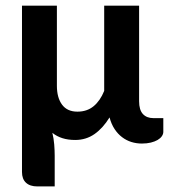

<svg xmlns="http://www.w3.org/2000/svg" viewBox="-20 -505 603 682"><path d="M182.1 -484.9V-200.2Q182.1 -158.2 200.4 -133.3Q218.8 -108.4 254.9 -108.4Q289.1 -108.4 312.5 -127.7Q335.9 -147 350.1 -182.1V-484.9H474.1V-145.5Q474.1 -114.7 487.5 -100.1Q501 -85.4 524.9 -85.4H560.1V-36.6Q560.1 -28.8 554.9 -21.2Q549.8 -13.7 539.8 -7.8Q529.8 -2 515.6 1.5Q501.5 4.9 483.9 4.9Q464.4 4.9 446.5 -0.7Q428.7 -6.3 413.6 -17.8Q398.4 -29.3 387 -46.6Q375.5 -64 369.1 -87.9Q345.7 -49.8 315.7 -28.8Q285.6 -7.8 247.1 -7.8Q221.7 -7.8 201.7 -14.2Q181.6 -20.5 166 -33.2Q170.9 -12.7 172.6 8.3Q174.3 29.3 174.3 47.9V157.2H112.8Q86.4 157.2 72.3 144Q58.1 130.9 58.1 106V-484.9Z"/></svg>

Font: Carlito
Style: Bold
Weight: 700
Designer: Lukasz Dziedzic
Foundry: tyPoland Lukasz Dziedzic
Version: Version 1.104